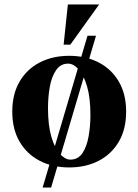

<svg xmlns="http://www.w3.org/2000/svg" viewBox="-20 -740 620 860"><path d="M171 100 372 -580H410L209 100ZM290 -490Q364 -490 421.5 -460.5Q479 -431 512 -375Q545 -319 545 -240Q545 -161 512 -105Q479 -49 421.5 -19.5Q364 10 290 10Q216 10 158.5 -19.5Q101 -49 68 -105Q35 -161 35 -240Q35 -319 68 -375Q101 -431 158.5 -460.5Q216 -490 290 -490ZM295 -25Q330 -25 349.5 -54.5Q369 -84 377 -130Q385 -176 385 -224Q385 -302 370 -353Q355 -404 332 -429.5Q309 -455 285 -455Q251 -455 231 -425.5Q211 -396 203 -350.5Q195 -305 195 -256Q195 -179 210 -127.5Q225 -76 248.5 -50.5Q272 -25 295 -25ZM265 -540 284 -720H424L295 -540Z"/></svg>

Font: Brygada 1918
Style: Bold
Weight: 700
Designer: Mateusz Machalski | Borys Kosmynka | Przemek Hoffer
Foundry: NIEPODLEGLA 2018
Version: Version 3.006